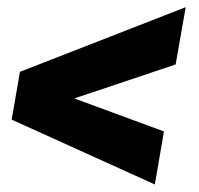

<svg xmlns="http://www.w3.org/2000/svg" viewBox="-20 -562 540 522"><path d="M182.1 -294.4 425.8 -204.6 400.9 -60.5 11.7 -236.8 34.2 -366.7 484.9 -542.5 457.5 -386.7Z"/></svg>

Font: TypoPRO Roboto
Style: Italic
Weight: 900
Italic angle: -12°
Designer: Google
Version: Version 2.136; 2016